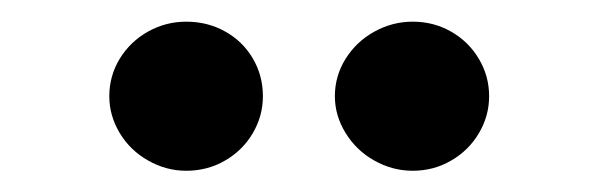

<svg xmlns="http://www.w3.org/2000/svg" viewBox="-20 -763 557 179"><path d="M81.9 -673.3Q81.9 -692.2 91.6 -708.2Q101.4 -724.2 117.9 -733.5Q134.5 -742.8 153.6 -742.8Q173.5 -742.8 189.8 -733.7Q206.1 -724.7 215.6 -708.7Q225.1 -692.6 225.1 -673.3Q225.1 -654.8 215.6 -638.7Q206.1 -622.7 189.8 -613.3Q173.5 -603.8 153.6 -603.8Q134.9 -603.8 118.2 -613.3Q101.4 -622.7 91.6 -639Q81.9 -655.2 81.9 -673.3ZM292.2 -673.3Q292.2 -692.2 302.2 -708.2Q312.2 -724.2 329 -733.5Q345.8 -742.8 364.8 -742.8Q384.3 -742.8 400.6 -733.5Q416.9 -724.2 426.4 -708.2Q436 -692.2 436 -673.3Q436 -654.8 426.4 -638.7Q416.9 -622.7 400.6 -613.3Q384.3 -603.8 364.8 -603.8Q345.8 -603.8 329 -613.3Q312.2 -622.7 302.2 -639Q292.2 -655.2 292.2 -673.3Z"/></svg>

Font: Pretendard Std Variable
Style: Regular
Weight: 400
Designer: Base glyphs from Inter by Rasmus Andersson; Hangeul glyphs from Noto Sans CJK(Source Han Sans) by Jang Soo-young and Kan
Foundry: Kil Hyung-jin
Version: Version 1.309;Glyphs 3.2 (3225)